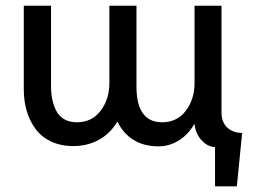

<svg xmlns="http://www.w3.org/2000/svg" viewBox="-20 -508 893 678"><path d="M739.3 149.9V11.2Q713.9 11.2 692.1 -12.5Q670.4 -36.1 666.5 -71.3Q646.5 -34.2 612.5 -12.7Q578.6 8.8 540 8.8Q438.5 8.8 394.5 -78.6Q369.1 -36.1 328.9 -14.2Q288.6 7.8 239.3 7.8Q193.8 7.8 159.4 -8.8Q125 -25.4 104.5 -54Q84 -82.5 74 -117.4Q64 -152.3 64 -192.9V-487.8H160.2V-204.6Q160.2 -178.7 164.6 -157.2Q168.9 -135.7 178.7 -116.7Q188.5 -97.7 207 -86.9Q225.6 -76.2 252 -76.2Q304.2 -76.2 335.2 -116.7Q366.2 -157.2 366.2 -214.8V-487.8H461.9V-202.6Q461.9 -76.2 552.7 -76.2Q605 -76.2 636 -116.7Q667 -157.2 667 -214.8V-487.8H762.2V-110.8Q762.2 -76.2 782.7 -57.4Q803.2 -38.6 835 -38.6L816.4 149.9Z"/></svg>

Font: HK Grotesk Medium
Style: Regular
Weight: 500
Designer: Alfredo Marco Pradil and Stefan Peev
Foundry: Hanken Design Co.
Version: Version 1.045;PS 001.045;hotconv 1.0.88;makeotf.lib2.5.64775